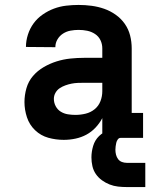

<svg xmlns="http://www.w3.org/2000/svg" viewBox="-20 -558 640 777"><path d="M238 8Q206 8 175.5 -0.5Q145 -9 122 -31Q99 -53 89 -83.5Q79 -114 79 -145Q79 -173 87 -201Q95 -229 113.5 -250.5Q132 -272 157 -286.5Q182 -301 209 -309.5Q236 -318 264.5 -321Q293 -324 321 -324H394V-362Q394 -380 386.5 -395.5Q379 -411 364.5 -420.5Q350 -430 333 -433.5Q316 -437 298 -437Q282 -437 265.5 -434Q249 -431 235 -422Q221 -413 212.5 -398.5Q204 -384 204 -367Q204 -367 204 -367Q204 -367 204 -367L85 -368Q85 -368 85 -368Q85 -368 85 -368Q85 -393 93 -418Q101 -443 116 -463.5Q131 -484 152.5 -499Q174 -514 198 -523Q222 -532 247.5 -535Q273 -538 298 -538Q325 -538 351 -534.5Q377 -531 401.5 -522.5Q426 -514 448 -498.5Q470 -483 485 -461.5Q500 -440 506.5 -414.5Q513 -389 513 -362V-101H559V0H394V-80Q383 -59 366.5 -41.5Q350 -24 329.5 -13Q309 -2 285.5 3Q262 8 238 8ZM285 -93Q306 -93 326.5 -98Q347 -103 363 -116Q379 -129 386.5 -148.5Q394 -168 394 -189V-223H321Q308 -223 295 -222.5Q282 -222 269.5 -219.5Q257 -217 244.5 -212.5Q232 -208 221.5 -201Q211 -194 204.5 -182.5Q198 -171 198 -158Q198 -142 205.5 -128Q213 -114 226 -106Q239 -98 254.5 -95.5Q270 -93 285 -93ZM493 199Q475 199 457.5 197Q440 195 423.5 188.5Q407 182 392.5 171.5Q378 161 368 146.5Q358 132 354 114.5Q350 97 350 79Q350 56 357 32.5Q364 9 381 -7.5Q398 -24 421 -31Q444 -38 468 -38V0Q461 0 456.5 6.5Q452 13 450.5 20Q449 27 448 34Q447 41 447 48Q447 58 449.5 68Q452 78 458 86Q464 94 473.5 97.5Q483 101 493 101H568V199Z"/></svg>

Font: Iosevka Curly Slab Extended
Style: Bold
Weight: 700
Width: 7
Monospace: yes
Designer: Belleve Invis
Foundry: Belleve Invis
Version: Version 11.1.0; ttfautohint (v1.8.3)